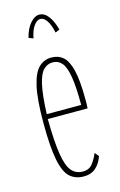

<svg xmlns="http://www.w3.org/2000/svg" viewBox="-103 -676 456 732"><g transform="rotate(-15 125.0 -310.0)"><path d="M135 10Q102 10 80.5 -9Q59 -28 48.5 -79.5Q38 -131 38 -227Q38 -320 49.5 -370.5Q61 -421 82.5 -441Q104 -461 133 -460Q159 -460 177.5 -444Q196 -428 206 -387.5Q216 -347 216 -271Q216 -261 216 -253Q216 -245 215 -237H58Q59 -147 67 -97.5Q75 -48 92 -28.5Q109 -9 136 -9Q161 -9 174.5 -26.5Q188 -44 197 -66L210 -50Q201 -23 182.5 -6.5Q164 10 135 10ZM59 -256H195Q195 -329 188 -369Q181 -409 167 -425Q153 -441 131 -441Q111 -441 95.5 -426Q80 -411 71 -371Q62 -331 59 -256ZM85 -548 67 -555Q76 -590 93.5 -610Q111 -630 129 -630Q149 -630 164.5 -610Q180 -590 189 -555L172 -548Q166 -578 154.5 -595.5Q143 -613 129 -613Q116 -613 103.5 -596.5Q91 -580 85 -548Z"/></g></svg>

Font: Inconsolata UltraCondensed ExtraLight
Style: Regular
Weight: 200
Width: 1
Monospace: yes
Designer: Raph Levien, Cyreal, Brenton Simpson
Foundry: Raph Levien, Cyreal, Google
Version: Version 3.100; ttfautohint (v1.8.4.7-5d5b)